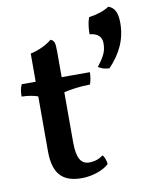

<svg xmlns="http://www.w3.org/2000/svg" viewBox="-83 -781 669 852"><g transform="rotate(-10 252.0 -355.5)"><path d="M504 -640C504 -686 492 -710 464 -720C440 -704 408 -694 372 -689C363 -664 361 -636 361 -614C398 -610 415 -593 415 -565C415 -532 408 -511 372 -465C384 -456 403 -450 422 -450C475 -506 504 -566 504 -640ZM217 9C264 9 316 -9 340 -33C339 -48 333 -64 325 -75C306 -61 286 -54 261 -54C226 -54 206 -80 206 -154V-380C239 -388 278 -393 324 -394C330 -411 333 -429 333 -448H206V-563C206 -606 202 -613 186 -620C162 -600 124 -582 89 -575V-448H26C18 -430 16 -415 16 -394C48 -393 68 -389 89 -382V-135C89 -32 131 9 217 9Z"/></g></svg>

Font: Vollkorn Semibold
Style: Regular
Weight: 600
Designer: Friedrich Althausen
Foundry: Friedrich Althausen
Version: Version 4.015;PS 004.015;hotconv 1.0.88;makeotf.lib2.5.64775